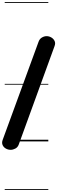

<svg xmlns="http://www.w3.org/2000/svg" viewBox="-50 -1349 546 1832"><path d="M51.5 80.5Q27 80.5 5.8 68.5Q-15.5 56.5 -25 35.2Q-34.5 14 -25 -13L317 -948Q327 -977.5 349.5 -990.8Q372 -1004 395 -1004Q418.5 -1004 439.8 -991.5Q461 -979 471 -957.8Q481 -936.5 470.5 -909L128.5 31Q119 56.5 96.5 68.5Q74 80.5 51.5 80.5ZM51.5 80.5Q27 80.5 5.8 68.5Q-15.5 56.5 -25 35.2Q-34.5 14 -25 -13L317 -948Q327 -977.5 349.5 -990.8Q372 -1004 395 -1004Q418.5 -1004 439.8 -991.5Q461 -979 471 -957.8Q481 -936.5 470.5 -909L128.5 31Q119 56.5 96.5 68.5Q74 80.5 51.5 80.5ZM-5 455H411V463H-5ZM-5 -16H411V0H-5ZM-5 -549H411V-541H-5ZM-5 -1329H411V-1321H-5Z"/></svg>

Font: Edu SA Dotted Guide
Style: Regular
Weight: 400
Designer: Tina and Corey Anderson, Eben Sorkin, Mirko Velimirovic
Foundry: Google for Education
Version: Version 2.000